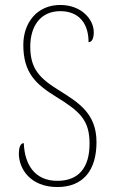

<svg xmlns="http://www.w3.org/2000/svg" viewBox="-20 -744 454 774"><path d="M211 10C316 10 369 -58 369 -171C369 -285 299 -329 221 -378C141 -427 102 -465 102 -556C102 -637 142 -699 223 -699C296 -699 337 -652 337 -574C349 -574 358 -586 358 -614C358 -667 307 -724 223 -724C129 -724 74 -652 74 -563C74 -450 125 -404 206 -354C302 -295 341 -260 341 -165C341 -69 298 -15 211 -15C120 -15 79 -81 76 -167C60 -167 56 -143 56 -125C56 -63 103 10 211 10Z"/></svg>

Font: Noto Serif Bengali Condensed Thin
Style: Regular
Weight: 100
Width: 3
Designer: Juan Bruce, Universal Thirst, Indian Type Foundry and the Monotype Design Team.
Foundry: Monotype Imaging Inc.
Version: Version 2.003